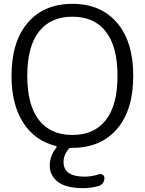

<svg xmlns="http://www.w3.org/2000/svg" viewBox="-20 -760 754 1000"><path d="M531.5 -595Q471 -673 357 -673Q243 -673 182.5 -595Q122 -517 122 -365Q122 -213 182.5 -135Q243 -57 357 -57Q471 -57 531.5 -135Q592 -213 592 -365Q592 -517 531.5 -595ZM270 0Q161 -27 100.5 -121.5Q40 -216 40 -365Q40 -543 124.5 -641.5Q209 -740 357 -740Q505 -740 589.5 -641.5Q674 -543 674 -365Q674 -187 589.5 -88.5Q505 10 357 10H352Q342 10 337 16Q311 48 311 84Q311 160 421 160Q458 160 494 148Q505 144 514.5 150Q524 156 524 167Q524 182 515.5 193.5Q507 205 493 209Q452 220 414 220Q324 220 281.5 187Q239 154 239 102Q239 53 274 8Q278 2 270 0Z"/></svg>

Font: Rounded Mplus 1c
Style: Regular
Weight: 400
Version: Version 1.059.20150529